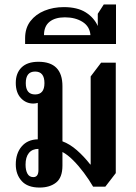

<svg xmlns="http://www.w3.org/2000/svg" viewBox="-20 -834 612 864"><path d="M158 10Q104 10 77.5 -19.5Q51 -49 51 -94Q51 -144 77.5 -175Q104 -206 150 -207V-371Q140 -368 130 -368Q97 -368 74 -392.5Q51 -417 51 -461Q51 -505 77 -530.5Q103 -556 153 -556Q261 -556 261 -446V-198Q294 -186 326 -158Q358 -130 386 -94H388V-490L435 -552H501V-55L454 6H399Q381 -25 357.5 -56.5Q334 -88 309 -113Q284 -138 261 -150V-89Q261 -35 232.5 -12.5Q204 10 158 10ZM138 -409Q180 -409 180 -460Q180 -512 138 -512Q96 -512 96 -460Q96 -409 138 -409ZM130 -37Q153 -37 153 -69V-164Q125 -164 110 -145.5Q95 -127 95 -93Q95 -68 103.5 -52.5Q112 -37 130 -37Z M93 -636V-662Q93 -708 117 -739Q141 -770 180.5 -786Q220 -802 267 -802Q328 -802 365.5 -778.5Q403 -755 420 -717V-772L447 -814H502V-636ZM178 -676H387Q384 -715 351.5 -735.5Q319 -756 272 -756Q228 -756 203 -736Q178 -716 178 -676Z"/></svg>

Font: Noto Serif Thai Condensed SemiBold
Style: Regular
Weight: 600
Width: 3
Designer: Monotype Design Team
Foundry: Monotype Imaging Inc.
Version: Version 2.002; ttfautohint (v1.8.4.7-5d5b)